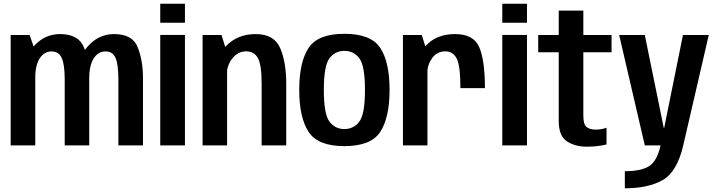

<svg xmlns="http://www.w3.org/2000/svg" viewBox="-20 -783 3856 1034"><path d="M37.5 0H170V-507L139.5 -594.5H37.5ZM328.5 0H460.5V-363.5Q460.5 -455.5 432 -527.5Q403.5 -599.5 303.5 -599.5Q219.5 -599.5 161 -533Q102.5 -466.5 102.5 -388L169 -353.5Q169 -429.5 193.2 -467.8Q217.5 -506 257.5 -506Q296 -506 312.2 -471.2Q328.5 -436.5 328.5 -355ZM617.5 0H750V-363.5Q750 -455 722.2 -527.2Q694.5 -599.5 594.5 -599.5Q510.5 -599.5 451.8 -532.2Q393 -465 393 -388L460 -353.5Q460 -429.5 484.2 -467.8Q508.5 -506 548 -506Q587 -506 602.2 -471.2Q617.5 -436.5 617.5 -355Z M843 0H976V-595H843ZM843 -763V-660.5H976V-763Z M1071 0H1203V-497.5L1173 -594.5H1071ZM1389 0H1521.5V-331.5Q1521.5 -449 1488.8 -524.2Q1456 -599.5 1357 -599.5Q1259 -599.5 1197.2 -534.8Q1135.5 -470 1135.5 -394L1199.5 -366Q1199.5 -428 1230.2 -467.2Q1261 -506.5 1305.5 -506.5Q1349 -506.5 1369 -470Q1389 -433.5 1389 -333Z M1834.5 4Q1978 4 2028 -73Q2078 -150 2078 -299Q2078 -448.5 2028 -524.8Q1978 -601 1834.5 -601Q1692 -601 1641.8 -524.8Q1591.5 -448.5 1591.5 -299Q1591.5 -150 1641.8 -73Q1692 4 1834.5 4ZM1834.5 -88Q1784.5 -88 1754.2 -128.2Q1724 -168.5 1724 -298.5Q1724 -429 1754.2 -469Q1784.5 -509 1834.5 -509Q1885 -509 1915.2 -469Q1945.5 -429 1945.5 -298.5Q1945.5 -168.5 1915.2 -128.2Q1885 -88 1834.5 -88Z M2459.5 -308.5H2591.5Q2591.5 -458 2561 -528.8Q2530.5 -599.5 2430.5 -599.5Q2341.5 -599.5 2286.2 -549.5Q2231 -499.5 2231 -419L2281.5 -391.5Q2281.5 -434.5 2307.5 -470.5Q2333.5 -506.5 2379 -506.5Q2419 -506.5 2439.2 -468.5Q2459.5 -430.5 2459.5 -308.5ZM2150 0H2282V-496L2251.5 -594.5H2150Z M2685 0H2818V-595H2685ZM2685 -763V-660.5H2818V-763Z M3141.5 7Q3196.5 7 3246.5 -5V-95Q3218.5 -85 3187.5 -85Q3156 -85 3138.8 -99.2Q3121.5 -113.5 3121.5 -160V-501.5H3273.5V-594.5H3121.5V-726H2989V-594.5H2878.5V-501.5H2989V-131.5Q2989 -51.5 3032.5 -22.2Q3076 7 3141.5 7Z M3452.5 0H3659.5L3797 -594.5H3658L3556.5 -92.5H3555L3452.5 -594.5H3314.5ZM3345 231Q3471 231 3548.8 186.8Q3626.5 142.5 3659.5 0H3537.5Q3518 86.5 3474.2 112.8Q3430.5 139 3345 139Z"/></svg>

Font: Anybody SemiCondensed SemiBold
Style: Regular
Weight: 600
Width: 4
Version: Version 1.113;gftools[0.9.25]